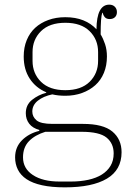

<svg xmlns="http://www.w3.org/2000/svg" viewBox="-20 -594 576 826"><path d="M259 212Q202 212 161 203Q120 194 94.5 177Q69 160 57 136Q45 112 45 83Q45 39 74.5 9.5Q104 -20 149 -31V-35Q120 -43 105.5 -62Q91 -81 91 -107Q91 -143 118 -164.5Q145 -186 179 -195V-197Q134 -216 108 -255.5Q82 -295 82 -351Q82 -390 95 -421.5Q108 -453 131.5 -474.5Q155 -496 188 -508Q221 -520 261 -520Q305 -520 338.5 -506.5Q372 -493 395 -468Q396 -574 450 -574Q465 -574 474 -565Q483 -556 483 -542Q483 -528 474.5 -520Q466 -512 452 -512Q438 -512 431 -520Q424 -528 422 -539H420Q413 -521 413 -446Q424 -428 432 -404Q440 -380 440 -351Q440 -312 427 -280.5Q414 -249 390 -227.5Q366 -206 333 -194Q300 -182 261 -182Q230 -182 205 -188Q167 -180 143 -161Q119 -142 119 -114Q119 -92 137 -76.5Q155 -61 206 -61H337Q424 -61 463.5 -28Q503 5 503 61Q503 137 440 174.5Q377 212 259 212ZM261 -206Q329 -206 365.5 -242Q402 -278 402 -332V-370Q402 -424 365.5 -460Q329 -496 261 -496Q193 -496 156.5 -460Q120 -424 120 -370V-332Q120 -278 156.5 -242Q193 -206 261 -206ZM79 83Q79 131 121.5 159Q164 187 236 187H285Q326 187 360 179.5Q394 172 418 157Q442 142 455.5 119.5Q469 97 469 66Q469 23 438.5 -2Q408 -27 331 -27H175Q130 -13 104.5 13.5Q79 40 79 83Z"/></svg>

Font: IBM Plex Serif ExtLt
Style: Regular
Weight: 200
Designer: Mike Abbink, Paul van der Laan, Pieter van Rosmalen
Foundry: Bold Monday
Version: Version 3.001